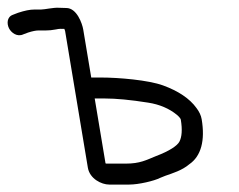

<svg xmlns="http://www.w3.org/2000/svg" viewBox="-51 -490 628 504"><path d="M197.6 -231.5H223.5C253.7 -231.5 291.9 -227.9 337.7 -220.6C367.8 -216 393.3 -205 413.4 -188.5C421.4 -181.8 423.3 -177.5 423.6 -176C428.1 -149.1 426.2 -130.1 420 -118.3C414.6 -107.8 394.2 -93.7 358.8 -80.4C332.7 -69.8 316.6 -60.5 279.1 -60.5H228.2L226 -61.2ZM103.1 -469.6C89.3 -470.5 66.1 -465 56.9 -465H39.9C27.3 -465 13.7 -462.1 -3.7 -456.4L-16.9 -451.3C-33.3 -445.6 -33.3 -427.4 -27.4 -415.7C-21.5 -404.2 -6 -392 10.6 -400L22.9 -404.6C34 -408.2 43.6 -410 49 -410H68.3C77.3 -410 86.5 -410.9 95.5 -412.7C105.1 -414.8 109.1 -414.4 117.9 -414.2C118.5 -412.9 119.7 -409.9 119.9 -408.6L179.6 -50C184.5 -20.5 215.6 -5.5 235.7 -5.5H288.3C313 -5.5 353.9 -15.1 369.9 -23.3L383.1 -28.6C401.8 -35.2 427.2 -42.8 445.7 -58.7C477.2 -80.2 487.7 -121.5 478.4 -177C476.8 -187 471.8 -197.1 465 -206.1C446.7 -231.7 416.5 -251.3 377.2 -265.7C338.4 -279.9 260.1 -286.5 214.3 -286.5H188.5L167.5 -412.4C164.9 -428 150.7 -469 123 -469C115.8 -469 109.2 -469.2 103.1 -469.6Z"/></svg>

Font: MewTooHand
Style: BdCondLta
Weight: 400
Designer: Mew Too, Robert Jablonski
Version: Version 0.77